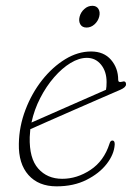

<svg xmlns="http://www.w3.org/2000/svg" viewBox="-20 -635 468 662"><path d="M375.5 -136.5Q373.5 -103 348 -70Q322.5 -37 278.2 -14.8Q234 7.5 175 7.5Q113 7.5 78.2 -31.5Q43.5 -70.5 45 -139.5Q46 -199.5 67.8 -256.5Q89.5 -313.5 125.2 -358.8Q161 -404 204.8 -430.8Q248.5 -457.5 294 -457.5Q338 -457.5 362.8 -428.8Q387.5 -400 387.5 -360Q387.5 -349.5 400 -353Q414.5 -358 414.5 -344Q414.5 -334 395 -325.5Q365 -312.5 320 -293Q275 -273.5 227.2 -252.5Q179.5 -231.5 140.8 -214.5Q102 -197.5 84.5 -189.5Q83 -176 82.5 -162.5Q80.5 -89 111.8 -53.8Q143 -18.5 194.5 -18.5Q245.5 -18.5 292 -49.2Q338.5 -80 357.5 -139.5Q360.5 -150.5 367.5 -150.5Q376 -150.5 375.5 -136.5ZM279.5 -435.5Q252.5 -435.5 223.2 -417.8Q194 -400 166.8 -368.8Q139.5 -337.5 118.8 -297.2Q98 -257 88.5 -212.5Q107 -220.5 138.5 -234.5Q170 -248.5 207.2 -264.8Q244.5 -281 281 -297.2Q317.5 -313.5 345.5 -325.5Q347.5 -335 347.5 -352Q347.5 -388.5 328.5 -412Q309.5 -435.5 279.5 -435.5ZM278.5 -540Q263.5 -540 257 -551Q250.5 -562 254.5 -577.5Q258.5 -593 270.8 -604Q283 -615 298.5 -615Q313 -615 319.5 -604Q326 -593 322 -577.5Q318 -562 305.8 -551Q293.5 -540 278.5 -540Z"/></svg>

Font: Fraunces 9pt S050 Thin
Style: Italic
Weight: 100
Italic angle: -16°
Version: Version 1.000; ttfautohint (v1.8.3)